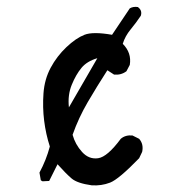

<svg xmlns="http://www.w3.org/2000/svg" viewBox="-20 -562 540 574"><path d="M254 -8Q211 -14 194 -28.5Q177 -43 152 -71L127 -21L107 -20L102 -23L98 -46Q118 -83 129 -124Q117 -161 112 -201Q107 -241 110 -283Q113 -325 131.5 -359.5Q150 -394 178.5 -421Q207 -448 232.5 -458Q258 -468 315 -458L368 -537Q378 -543 392 -541Q406 -531 401 -515Q387 -494 370.5 -474Q354 -454 347 -431Q374 -404 368 -368L358 -349Q342 -337 321 -339L301 -352Q270 -304 242.5 -257Q215 -210 197 -159Q205 -130 225.5 -107.5Q246 -85 273.5 -89Q301 -93 341 -147Q355 -159 376 -157L396 -147Q410 -131 405 -108L396 -89Q335 -26 309 -16Q283 -6 254 -8ZM271 -388Q240 -379 223.5 -359Q207 -339 194.5 -308.5Q182 -278 186 -241Z"/></svg>

Font: NaniFont Regular
Style: Regular
Weight: 400
Designer: Nanigashitei
Version: Version 1.036